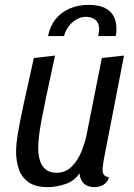

<svg xmlns="http://www.w3.org/2000/svg" viewBox="-20 -748 549 788"><path d="M176 20Q126 20 97.5 0Q69 -20 57.5 -53.5Q46 -87 46 -126Q46 -157 54 -204Q62 -251 78 -325Q94 -399 119 -510L206 -520Q184 -420 170.5 -355.5Q157 -291 149.5 -250.5Q142 -210 139.5 -184.5Q137 -159 137 -137Q137 -113 143.5 -90.5Q150 -68 166.5 -53.5Q183 -39 211 -39Q249 -39 274.5 -64.5Q300 -90 315.5 -129Q331 -168 338 -208L398 -510L489 -520L406 -93Q405 -84 403 -72Q401 -60 401 -51Q401 -37 407.5 -29.5Q414 -22 427 -21Q424 -7 415 2Q406 11 394 15.5Q382 20 367 20Q340 20 324.5 5.5Q309 -9 306 -37Q287 -6 249.5 7Q212 20 176 20ZM177 -600Q185 -640 207.5 -668.5Q230 -697 265 -712.5Q300 -728 343 -728Q383 -728 408 -716.5Q433 -705 445.5 -683Q458 -661 458 -628Q458 -615 455 -600H383Q385 -611 386 -617Q387 -623 387 -629Q387 -654 371.5 -666.5Q356 -679 333 -679Q311 -679 291.5 -667Q272 -655 259.5 -636.5Q247 -618 243 -600Z"/></svg>

Font: Sansita Swashed Light
Style: Regular
Weight: 300
Designer: Pablo Cosgaya
Foundry: Omnibus-Type
Version: Version 1.003